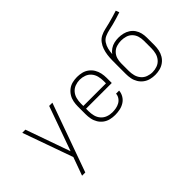

<svg xmlns="http://www.w3.org/2000/svg" viewBox="-108 -1237 1943 1943"><g transform="rotate(-45 864.0 -265.0)"><path d="M194 205H240L504 -530H458L287 -52L118 -530H73L265 9L231 103Q222 129 212.5 154Q203 179 194 205Z M866 8Q900 8 934.5 1Q969 -6 999 -24.5Q1029 -43 1047.5 -74Q1066 -105 1068 -139H1024Q1023 -113 1007.5 -90Q992 -67 968.5 -54Q945 -41 918.5 -36Q892 -31 866 -31Q831 -31 798 -43Q765 -55 742 -81.5Q719 -108 710.5 -142Q702 -176 702 -210V-246H1070V-320Q1070 -354 1063 -387.5Q1056 -421 1038.5 -450.5Q1021 -480 993 -501Q965 -522 931.5 -530Q898 -538 864 -538Q830 -538 796.5 -530Q763 -522 735.5 -501Q708 -480 690 -450.5Q672 -421 665.5 -387.5Q659 -354 659 -320V-210Q659 -176 665.5 -142.5Q672 -109 690 -79Q708 -49 736 -28.5Q764 -8 797.5 0Q831 8 866 8ZM702 -285V-320Q702 -354 710.5 -388Q719 -422 741.5 -448.5Q764 -475 797 -487Q830 -499 864 -499Q898 -499 931 -487Q964 -475 986.5 -448.5Q1009 -422 1017.5 -388Q1026 -354 1026 -320V-285Z M1440 8Q1474 8 1507.5 -0.5Q1541 -9 1569 -29.5Q1597 -50 1614.5 -79.5Q1632 -109 1639 -142.5Q1646 -176 1646 -210V-320Q1646 -353 1638.5 -385Q1631 -417 1612.5 -444.5Q1594 -472 1566 -490Q1538 -508 1506 -515.5Q1474 -523 1441 -523Q1410 -523 1380 -516Q1350 -509 1323.5 -491.5Q1297 -474 1280 -449Q1282 -483 1290 -516.5Q1298 -550 1317 -579Q1336 -608 1367.5 -622Q1399 -636 1432.5 -643Q1466 -650 1499 -658.5Q1532 -667 1564.5 -677Q1597 -687 1630 -698L1616 -735Q1582 -724 1548 -714Q1514 -704 1479.5 -695Q1445 -686 1410 -678.5Q1375 -671 1343 -655Q1311 -639 1289.5 -610Q1268 -581 1256.5 -547Q1245 -513 1240.5 -478Q1236 -443 1235.5 -407.5Q1235 -372 1235 -336Q1235 -332 1235 -328Q1235 -324 1235 -320V-210Q1235 -176 1241.5 -142.5Q1248 -109 1266 -79.5Q1284 -50 1311.5 -29.5Q1339 -9 1372.5 -0.5Q1406 8 1440 8ZM1440 -31Q1406 -31 1373 -43Q1340 -55 1317.5 -82Q1295 -109 1286.5 -142.5Q1278 -176 1278 -210V-320Q1278 -353 1287.5 -384.5Q1297 -416 1320.5 -440Q1344 -464 1375.5 -473.5Q1407 -483 1440 -483Q1473 -483 1505 -473.5Q1537 -464 1560 -440Q1583 -416 1592.5 -384.5Q1602 -353 1602 -320V-210Q1602 -176 1593.5 -142.5Q1585 -109 1562.5 -82Q1540 -55 1507 -43Q1474 -31 1440 -31Z"/></g></svg>

Font: Iosevka Sparkle Extralight
Style: Regular
Weight: 200
Designer: Belleve Invis
Foundry: Belleve Invis
Version: Version 4.5.0; ttfautohint (v1.8.3)